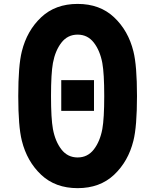

<svg xmlns="http://www.w3.org/2000/svg" viewBox="-20 -947 717 977"><path d="M291.7 -539.1H458.3V-382.8H291.7ZM249.3 -290.4Q261.1 -227.2 292.6 -186.5Q324.2 -145.8 375 -145.8Q425.8 -145.8 457.4 -186.5Q488.9 -227.2 500.7 -290.4Q510.4 -344.4 510.4 -458.3Q510.4 -572.9 500.7 -626.3Q488.9 -689.5 457.4 -730.1Q425.8 -770.8 375 -770.8Q324.2 -770.8 292.6 -730.1Q261.1 -689.5 249.3 -626.3Q239.6 -572.9 239.6 -458.3Q239.6 -343.8 249.3 -290.4ZM91.1 -685.5Q117.2 -791 189.5 -859Q261.7 -927.1 375 -927.1Q488.3 -927.1 560.5 -859Q632.8 -791 658.9 -685.5Q677.1 -613.3 677.1 -458.3Q677.1 -303.4 658.9 -231.1Q632.8 -125.7 560.5 -57.6Q488.3 10.4 375 10.4Q261.7 10.4 189.5 -57.6Q117.2 -125.7 91.1 -231.1Q72.9 -303.4 72.9 -458.3Q72.9 -613.3 91.1 -685.5Z"/></svg>

Font: Monoid
Style: Bold
Weight: 700
Width: 4
Designer: Andreas Larsen (@larsenwork)
Version: Version 0.61